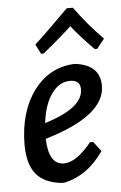

<svg xmlns="http://www.w3.org/2000/svg" viewBox="-52 -735 493 780"><g transform="rotate(-5 195.0 -345.5)"><path d="M130 -523 110 -562Q153 -601 250 -698H275Q327 -626 390 -562L359 -523H349Q295 -577 258 -624Q213 -582 141 -523ZM340 -108Q276 -14 179 7H166Q96 -1 63.5 -41.5Q31 -82 31 -162Q32 -295 95 -380Q158 -465 260 -470L270 -469Q365 -455 365 -372Q365 -250 119 -177Q122 -71 184 -71Q235 -71 297 -148L310 -147ZM238 -403Q193 -403 162 -359.5Q131 -316 122 -241Q279 -289 279 -365Q279 -403 238 -403Z"/></g></svg>

Font: Alegreya Sans Medium
Style: Italic
Weight: 500
Italic angle: -7°
Designer: Juan Pablo del Peral
Foundry: Huerta Tipografica
Version: Version 2.007